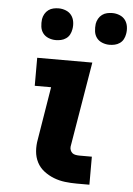

<svg xmlns="http://www.w3.org/2000/svg" viewBox="-53 -778 569 819"><g transform="rotate(5 231.5 -369.0)"><path d="M307 0Q281 0 256 -3Q231 -6 208 -15Q185 -24 165.5 -39Q146 -54 135 -75.5Q124 -97 122 -122.5Q120 -148 125 -174L162 -400H92V-520H328L267 -155Q266 -147 269 -139.5Q272 -132 277.5 -127.5Q283 -123 291.5 -121.5Q300 -120 308 -120H361V0ZM394 -602Q378 -602 363 -608Q348 -614 339 -626Q330 -638 328 -654Q326 -670 328 -686Q330 -698 336 -708.5Q342 -719 351.5 -726Q361 -733 372.5 -735.5Q384 -738 395 -738Q411 -738 426 -732Q441 -726 450 -714Q459 -702 461.5 -686Q464 -670 461 -654Q459 -642 453.5 -631.5Q448 -621 438 -614Q428 -607 416.5 -604.5Q405 -602 394 -602ZM164 -602Q148 -602 133 -608Q118 -614 109 -626Q100 -638 98 -654Q96 -670 98 -686Q100 -698 106 -708.5Q112 -719 121.5 -726Q131 -733 142.5 -735.5Q154 -738 165 -738Q181 -738 196 -732Q211 -726 220 -714Q229 -702 231.5 -686Q234 -670 231 -654Q229 -642 223.5 -631.5Q218 -621 208 -614Q198 -607 186.5 -604.5Q175 -602 164 -602Z"/></g></svg>

Font: Iosevka Etoile Heavy
Style: Italic
Weight: 900
Italic angle: -9°
Designer: Belleve Invis
Foundry: Belleve Invis
Version: Version 22.1.2; ttfautohint (v1.8.4)